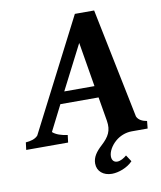

<svg xmlns="http://www.w3.org/2000/svg" viewBox="-149 -742 856 1020"><g transform="rotate(-10 279.5 -231.5)"><path d="M600 0 604 -40C581 -44 559 -53 550 -74L429 -667H325L16 -65C1 -48 -24 -42 -50 -40L-55 0H171L176 -40C143 -44 113 -54 96 -70L166 -208H372L394 -78C403 -24 385 7 345 44C312 74 293 101 293 135C293 177 326 204 372 204C407 204 456 187 485 156L462 121C448 133 429 145 411 145C394 145 382 134 382 112C382 87 399 56 426 33C448 14 480 0 514 0ZM198 -271 321 -511 361 -271Z"/></g></svg>

Font: Caladea
Style: Bold Italic
Weight: 700
Italic angle: -9°
Designer: Carolina Giovagnoli and Andres Torresi
Foundry: Carolina Giovagnoli & Andres Torresi
Version: Version 1.001;hotconv 1.0.109;makeotfexe 2.5.65596